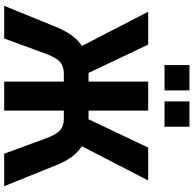

<svg xmlns="http://www.w3.org/2000/svg" viewBox="-24 -924 947 940"><g transform="rotate(90 450.0 -453.5)"><path d="M8 0 111 -253Q130 -299 153 -331Q176 -363 206 -381.5Q236 -400 274 -407L212 -366L37 -705H198L345 -395L324 -413H379V-705H521V-413H575L555 -395L702 -705H863L688 -366L627 -407Q666 -400 696 -380Q726 -360 749 -328.5Q772 -297 789 -253L891 0H732L658 -202Q640 -252 619 -272Q598 -292 560 -292H521V0H379V-292H340Q304 -292 282.5 -273Q261 -254 242 -202L168 0ZM476 -785V-907H600V-785ZM298 -785V-907H422V-785Z"/></g></svg>

Font: Nunito Sans 10pt Condensed ExtraBold
Style: Regular
Weight: 800
Width: 3
Designer: Vernon Adams
Foundry: Vernon Adams
Version: Version 3.101;gftools[0.9.27]